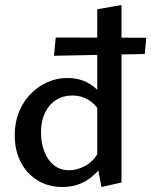

<svg xmlns="http://www.w3.org/2000/svg" viewBox="-20 -739 605 768"><path d="M230 9Q173 9 129.5 -18Q86 -45 62.5 -91.5Q39 -138 39 -198Q39 -264 67.5 -315.5Q96 -367 144.5 -397Q193 -427 250 -427Q286 -427 316 -415Q346 -403 369 -379.5Q392 -356 404 -322L379 -292Q361 -324 332.5 -340.5Q304 -357 270 -357Q232 -357 203.5 -338.5Q175 -320 159.5 -287Q144 -254 144 -209Q144 -166 157.5 -132Q171 -98 196 -78Q221 -58 257 -58Q287 -58 320 -75Q353 -92 377 -134L412 -115Q390 -73 363 -46Q336 -19 303 -5Q270 9 230 9ZM386 9 369 -79V-702L466 -719V-9ZM203 -589 565 -588 559 -523 196 -516Z"/></svg>

Font: Ysabeau Infant SemiBold
Style: Regular
Weight: 600
Designer: Christian Thalmann (Catharsis Fonts)
Version: Version 2.002; featfreeze: ss01,ss02,lnum